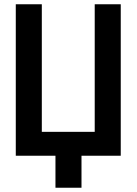

<svg xmlns="http://www.w3.org/2000/svg" viewBox="-20 -730 640 900"><path d="M240 150V0H54V-710H176V-112H424V-710H546V0H362V150Z"/></svg>

Font: Geist Mono
Style: Bold
Weight: 700
Monospace: yes
Designer: Basement.studio, Andrés Briganti, Mateo Zaragoza
Foundry: Basement.studio, Vercel, Andrés Briganti, Guido Ferreyra, Mateo Zaragoza
Version: Version 1.500; ttfautohint (v1.8.4.7-5d5b)